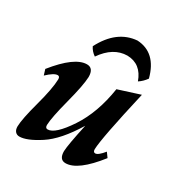

<svg xmlns="http://www.w3.org/2000/svg" viewBox="-169 -843 931 980"><g transform="rotate(30 296.5 -353.0)"><path d="M354 9.8Q316.9 9.8 316.9 -40Q318.4 -78.1 346.2 -206.1Q272.9 -85.9 199 -38.1Q125 9.8 82 9.8Q66.9 9.8 57.6 -0.7Q48.3 -11.2 48.3 -30.8Q49.3 -74.7 78.1 -180.7Q106.9 -286.6 108.4 -342.3Q108.4 -359.9 95.7 -359.9Q74.2 -359.9 34.7 -322.3L24.4 -355.5Q126 -482.4 197.8 -482.4Q236.8 -482.4 236.8 -430.2Q234.9 -380.4 205.6 -268.6Q176.3 -156.7 174.8 -112.3Q174.8 -93.8 189 -93.8Q232.4 -93.8 300 -195.8Q367.7 -297.9 390.6 -447.3L517.6 -487.8Q450.2 -194.3 447.8 -127.4Q447.8 -109.4 460.4 -109.4Q477.5 -109.4 507.8 -147L527.3 -120.1Q425.8 9.8 354 9.8ZM359.9 -716.3Q472.2 -710.4 507.3 -577.1Q490.2 -552.7 465.8 -536.6Q435.5 -622.1 354 -624Q271.5 -623 211.9 -536.6Q188 -552.7 176.3 -577.1Q243.2 -707 359.9 -716.3Z"/></g></svg>

Font: Kelvinch
Style: Bold Italic
Weight: 700
Italic angle: -10°
Designer: Paul James Miller
Foundry: High-Logic / Made with FontCreator
Version: Version 3.30 September 23, 2016